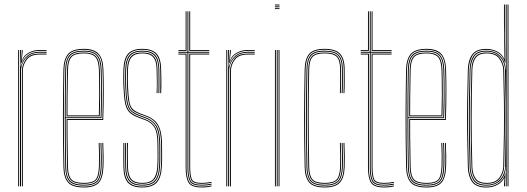

<svg xmlns="http://www.w3.org/2000/svg" viewBox="-20 -820 2318 845"><path d="M68 0V-600H72V-590L70 -527.8H72Q78.5 -556.8 99.8 -574.4Q121 -592 154.2 -592Q162 -592 169.6 -592Q177.2 -592 185 -592V-588Q177.2 -588 169.6 -588Q162 -588 154.2 -588Q124.8 -588 106.8 -575.2Q88.8 -562.5 80.6 -544.1Q72.5 -525.8 72.5 -508.8V0ZM60 0V-600H64V0ZM76.5 0V-508.8Q76.5 -534.2 93.9 -559.1Q111.2 -584 154.2 -584Q162 -584 169.6 -584Q177.2 -584 185 -584V-580Q177.2 -580 169.6 -580Q162 -580 154.2 -580Q114.2 -580 97.4 -556.9Q80.5 -533.8 80.5 -508.8V0ZM72 -542.5 75.8 -594V-600H80V-595.2L75.8 -555.5H76.8Q86.2 -577.8 107.8 -588.9Q129.2 -600 154.2 -600Q162 -600 169.6 -600Q177.2 -600 185 -600V-596Q177.2 -596 169.6 -596Q162 -596 154.2 -596Q126.2 -596 104.6 -583.1Q83 -570.2 74 -542.5Z M349.2 5Q297.8 5 279 -17.4Q260.2 -39.8 259.2 -85Q258 -151 257.4 -205.6Q256.8 -260.2 256.9 -309.5Q257 -358.8 257.6 -408.4Q258.2 -458 259.2 -514Q260.2 -559.5 279.5 -582.2Q298.8 -605 349.2 -605Q393.2 -605 413.2 -584Q433.2 -563 435 -515.8Q435.8 -498.5 436.1 -475.2Q436.5 -452 436.6 -423.6Q436.8 -395.2 436.1 -362.1Q435.5 -329 434.2 -292H277Q277 -249.2 277.2 -216.1Q277.5 -183 278.1 -152Q278.8 -121 279.2 -85.2Q280 -45.8 294.4 -30.4Q308.8 -15 349.2 -15Q386 -15 399.8 -28.9Q413.5 -42.8 415.2 -85.8Q416 -103.2 415.9 -131Q415.8 -158.8 414.2 -191H418.2Q419.8 -160 419.9 -131.6Q420 -103.2 419.2 -85.8Q417.5 -40.8 402.2 -25.9Q387 -11 349.2 -11Q307 -11 291.5 -27.4Q276 -43.8 275.2 -85.2Q274.8 -117.8 274.1 -149.5Q273.5 -181.2 273.2 -216.9Q273 -252.5 273 -296H430.5Q431.8 -336 432.2 -369.4Q432.8 -402.8 432.8 -429.9Q432.8 -457 432.2 -478.4Q431.8 -499.8 431 -515.8Q429.2 -565.5 408.2 -583.2Q387.2 -601 349.2 -601Q300.5 -601 282.4 -579.5Q264.2 -558 263.2 -514Q262.2 -458.8 261.6 -407.4Q261 -356 261 -304.9Q261 -253.8 261.5 -199.8Q262 -145.8 263.2 -85Q264.2 -40 282.5 -19.5Q300.8 1 349.2 1Q392 1 410.5 -17.1Q429 -35.2 431.2 -85.2Q431.8 -96.5 431.9 -113.2Q432 -130 431.6 -150.1Q431.2 -170.2 430.2 -191H434.2Q435.5 -162.2 435.9 -133.9Q436.2 -105.5 435.2 -85Q433 -34.8 414 -14.9Q395 5 349.2 5ZM349.2 -3Q302.2 -3 285.2 -22.2Q268.2 -41.5 267.2 -85Q266.2 -144.8 265.6 -198.5Q265 -252.2 265 -303.4Q265 -354.5 265.6 -406.4Q266.2 -458.2 267.2 -514Q268.2 -557.8 285.8 -577.4Q303.2 -597 349.2 -597Q390.2 -597 407.9 -578.1Q425.5 -559.2 427.2 -512.8Q427.8 -499.8 428.2 -469.6Q428.8 -439.5 428.6 -396.1Q428.5 -352.8 426.5 -300H269Q269 -233.5 269.6 -184Q270.2 -134.5 271.2 -85.2Q272 -41.5 289.1 -24.2Q306.2 -7 349.2 -7Q389.5 -7 405.4 -23.2Q421.2 -39.5 423.2 -85.5Q424 -102.8 423.9 -130.9Q423.8 -159 422.2 -191H426.2Q427.5 -165.8 427.9 -136.2Q428.2 -106.8 427.2 -85.5Q425.2 -37.2 408.1 -20.1Q391 -3 349.2 -3ZM269 -304H422.8Q424.5 -350.5 424.8 -392.8Q425 -435 424.5 -466.6Q424 -498.2 423.2 -512.8Q421.5 -558.2 404.8 -575.6Q388 -593 349.2 -593Q305.5 -593 288.8 -574.6Q272 -556.2 271.2 -513.8Q270.2 -465.5 269.6 -417.1Q269 -368.8 269 -304ZM273 -308Q273 -350.5 273.2 -383.1Q273.5 -415.8 274.1 -446.4Q274.8 -477 275.2 -513.8Q276 -555 291.9 -572Q307.8 -589 349.2 -589Q384.2 -589 400.9 -573.5Q417.5 -558 419.2 -513Q419.8 -500 420.2 -470.9Q420.8 -441.8 420.6 -400.1Q420.5 -358.5 418.8 -308ZM277 -312H415Q416.5 -357.8 416.6 -398.5Q416.8 -439.2 416.2 -469.2Q415.8 -499.2 415.2 -513Q413.5 -555.5 398.4 -570.2Q383.2 -585 349.2 -585Q309 -585 294.5 -568.9Q280 -552.8 279.2 -513.8Q278.8 -478.5 278.1 -448.2Q277.5 -418 277.2 -385.9Q277 -353.8 277 -312Z M606.2 5Q562.5 5 543.2 -15.9Q524 -36.8 523.2 -85Q523 -112 522.8 -133.5Q522.5 -155 523.2 -191H527.2Q526.8 -151.2 526.9 -130.4Q527 -109.5 527.2 -85Q528 -39 546.4 -19Q564.8 1 606.2 1Q647 1 666.2 -18.9Q685.5 -38.8 688.2 -85.2Q689.2 -100 689.4 -115.2Q689.5 -130.5 689.4 -146.5Q689.2 -162.5 689.2 -179Q689.2 -240 673.2 -267.2Q657.2 -294.5 624 -306.8L595 -317.5Q575.2 -324.8 563.8 -334.1Q552.2 -343.5 546.6 -367.5Q541 -391.5 539.2 -442.5Q538.5 -462.5 538.6 -477.8Q538.8 -493 539.2 -513.5Q540.5 -553.8 555.9 -571.4Q571.2 -589 606.2 -589Q641.5 -589 657.1 -571.6Q672.8 -554.2 673.2 -514Q673.8 -487.8 673.8 -466.9Q673.8 -446 673.2 -410H669.2Q670.8 -441.2 670.2 -467Q669.8 -492.8 669.2 -513.8Q668.8 -552 654.1 -568.5Q639.5 -585 606.2 -585Q573.8 -585 559.1 -568.4Q544.5 -551.8 543.2 -513.5Q542.5 -488.8 542.6 -475Q542.8 -461.2 543.2 -442.8Q545 -397.2 549.1 -374Q553.2 -350.8 564.1 -340.1Q575 -329.5 596.5 -321.2L625.2 -310.2Q646.2 -302.2 661.5 -288.5Q676.8 -274.8 685 -248.9Q693.2 -223 693.2 -179Q693.2 -163 693.4 -146.9Q693.5 -130.8 693.4 -115.1Q693.2 -99.5 692.2 -85Q689.2 -36.8 669.2 -15.9Q649.2 5 606.2 5ZM606.2 -3Q566.8 -3 549.4 -22.1Q532 -41.2 531.2 -85.2Q531 -111 530.5 -136.9Q530 -162.8 531.2 -191H535.2Q533.8 -159.5 534.4 -133.2Q535 -107 535.2 -85.2Q535.8 -43.5 552.4 -25.2Q569 -7 606.2 -7Q643.5 -7 660.6 -25.2Q677.8 -43.5 680.2 -85.8Q681.5 -108 681.4 -130.2Q681.2 -152.5 681.2 -179Q681.2 -237.5 666.5 -262.6Q651.8 -287.8 621 -299.2L592.2 -310Q568.2 -319 555.8 -330.9Q543.2 -342.8 538.1 -368Q533 -393.2 531.2 -442.2Q530.5 -462.5 530.6 -478.1Q530.8 -493.8 531.2 -513.8Q532.5 -558.5 550.1 -577.8Q567.8 -597 606.2 -597Q645.8 -597 663.1 -577.8Q680.5 -558.5 681.2 -514Q681.8 -487.8 681.8 -466.9Q681.8 -446 681.2 -410H677.2Q677.8 -449.8 677.8 -470Q677.8 -490.2 677.2 -514Q676.8 -556.5 660 -574.8Q643.2 -593 606.2 -593Q569.5 -593 553 -574.5Q536.5 -556 535.2 -513.5Q534.8 -493.5 534.6 -477.6Q534.5 -461.8 535.2 -442.5Q537 -391.2 542.6 -366.6Q548.2 -342 560.4 -331.9Q572.5 -321.8 593.5 -313.8L622.5 -302.8Q653 -291.2 669.1 -266.1Q685.2 -241 685.2 -179Q685.2 -153.2 685.4 -130.4Q685.5 -107.5 684.2 -85.5Q681.5 -42 663.8 -22.5Q646 -3 606.2 -3ZM606.2 -11Q571 -11 555.4 -28.2Q539.8 -45.5 539.2 -85.5Q539 -105.5 538.4 -132.1Q537.8 -158.8 539.2 -191H543.2Q542 -161.5 542.5 -135Q543 -108.5 543.2 -85.5Q543.8 -47.8 558.4 -31.4Q573 -15 606.2 -15Q641.2 -15 655.6 -32.6Q670 -50.2 672.2 -86.2Q673.8 -109.5 673.5 -132.1Q673.2 -154.8 673.2 -179Q673.2 -236.2 659.8 -258.9Q646.2 -281.5 618.2 -291.8L589.2 -302.5Q563.5 -312 549.9 -325.2Q536.2 -338.5 530.6 -365.2Q525 -392 523.2 -442Q522.5 -462.2 522.6 -478.2Q522.8 -494.2 523.2 -514Q524.8 -562.8 544 -583.9Q563.2 -605 606.2 -605Q650 -605 669.2 -583.9Q688.5 -562.8 689.2 -514Q689.8 -493 690.2 -467.5Q690.8 -442 689.2 -410H685.2Q685.8 -449.5 685.8 -470Q685.8 -490.5 685.2 -514Q684.5 -559.8 666.6 -580.4Q648.8 -601 606.2 -601Q564.5 -601 546.6 -580.4Q528.8 -559.8 527.2 -513.8Q526.5 -489.5 526.6 -474.6Q526.8 -459.8 527.2 -442Q529 -393.2 534.2 -367.4Q539.5 -341.5 552.6 -328.6Q565.8 -315.8 590.8 -306.2L619.8 -295.2Q649 -284.2 663.1 -260.4Q677.2 -236.5 677.2 -179Q677.2 -162.2 677.4 -146.4Q677.5 -130.5 677.4 -115.4Q677.2 -100.2 676.2 -85.5Q673.8 -45.8 657.5 -28.4Q641.2 -11 606.2 -11Z M868 -3Q826.5 -3 815.8 -21.6Q805 -40.2 805 -85V-588H765V-592H805V-770H809V-592H901V-588H809V-85Q809 -41.5 819 -24.2Q829 -7 868 -7Q878 -7 889.5 -8.2Q901 -9.5 911 -11.8V-7.8Q900.8 -5.2 889.2 -4.1Q877.8 -3 868 -3ZM868 5Q823 5 810 -16Q797 -37 797 -85V-580H765V-584H801V-85Q801 -39 812.9 -19Q824.8 1 868 1Q878.5 1 890.1 -0.2Q901.8 -1.5 911 -4V0Q893 5 868 5ZM868 -11Q830 -11 821.5 -27.8Q813 -44.5 813 -85.2V-584H901V-580H817V-85.2Q817 -45.8 824.8 -30.4Q832.5 -15 868 -15Q877.2 -15 888.4 -16.1Q899.5 -17.2 911 -19.5V-15.5Q901 -13.5 889.5 -12.2Q878 -11 868 -11ZM765 -596V-600H797V-770H801V-596ZM813 -596V-770H817V-600H901V-596Z M984 0V-600H988V-590L986 -527.8H988Q994.5 -556.8 1015.8 -574.4Q1037 -592 1070.2 -592Q1078 -592 1085.6 -592Q1093.2 -592 1101 -592V-588Q1093.2 -588 1085.6 -588Q1078 -588 1070.2 -588Q1040.8 -588 1022.8 -575.2Q1004.8 -562.5 996.6 -544.1Q988.5 -525.8 988.5 -508.8V0ZM976 0V-600H980V0ZM992.5 0V-508.8Q992.5 -534.2 1009.9 -559.1Q1027.2 -584 1070.2 -584Q1078 -584 1085.6 -584Q1093.2 -584 1101 -584V-580Q1093.2 -580 1085.6 -580Q1078 -580 1070.2 -580Q1030.2 -580 1013.4 -556.9Q996.5 -533.8 996.5 -508.8V0ZM988 -542.5 991.8 -594V-600H996V-595.2L991.8 -555.5H992.8Q1002.2 -577.8 1023.8 -588.9Q1045.2 -600 1070.2 -600Q1078 -600 1085.6 -600Q1093.2 -600 1101 -600V-596Q1093.2 -596 1085.6 -596Q1078 -596 1070.2 -596Q1042.2 -596 1020.6 -583.1Q999 -570.2 990 -542.5Z M1190 -796V-800H1210V-796ZM1190 -780V-784H1210V-780ZM1190 -788V-792H1210V-788ZM1206 0V-600H1210V0ZM1190 0V-600H1194V0ZM1198 0V-600H1202V0Z M1408.8 5Q1359 5 1340.4 -17.2Q1321.8 -39.5 1320.8 -85Q1319.5 -151 1318.9 -205.6Q1318.2 -260.2 1318.4 -309.5Q1318.5 -358.8 1319.1 -408.4Q1319.8 -458 1320.8 -514Q1321.8 -560.5 1340.4 -582.8Q1359 -605 1408.8 -605Q1456 -605 1476.4 -583.9Q1496.8 -562.8 1496.8 -514Q1496.8 -490.8 1497 -466.4Q1497.2 -442 1495.8 -410H1491.8Q1493.2 -442 1493 -466.4Q1492.8 -490.8 1492.8 -514Q1492.8 -561 1473.5 -581Q1454.2 -601 1408.8 -601Q1360.8 -601 1343.2 -579.9Q1325.8 -558.8 1324.8 -514Q1323.8 -458.5 1323.1 -407.4Q1322.5 -356.2 1322.5 -305.4Q1322.5 -254.5 1323 -200.4Q1323.5 -146.2 1324.8 -85Q1325.8 -41 1343.4 -20Q1361 1 1408.8 1Q1453.2 1 1472.2 -18.4Q1491.2 -37.8 1492.8 -85Q1493.5 -108.2 1493.4 -133.1Q1493.2 -158 1491.8 -191H1495.8Q1497.2 -159.2 1497.4 -133Q1497.5 -106.8 1496.8 -85Q1495.2 -37 1475.6 -16Q1456 5 1408.8 5ZM1408.8 -3Q1363.2 -3 1346.5 -22.2Q1329.8 -41.5 1328.8 -85Q1327.8 -145 1327.1 -198.5Q1326.5 -252 1326.5 -302.9Q1326.5 -353.8 1327.1 -405.6Q1327.8 -457.5 1328.8 -514Q1329.8 -557.8 1346.2 -577.4Q1362.8 -597 1408.8 -597Q1452.5 -597 1470.6 -578.2Q1488.8 -559.5 1488.8 -514Q1488.8 -495 1489 -468.5Q1489.2 -442 1487.8 -410H1483.8Q1485.2 -442 1485 -468.5Q1484.8 -495 1484.8 -514Q1484.8 -558 1467.9 -575.5Q1451 -593 1408.8 -593Q1365.8 -593 1349.6 -575Q1333.5 -557 1332.8 -513.8Q1331.8 -458.5 1331.1 -407.2Q1330.5 -356 1330.5 -305.1Q1330.5 -254.2 1331 -200.2Q1331.5 -146.2 1332.8 -85.2Q1333.5 -42.5 1349.8 -24.8Q1366 -7 1408.8 -7Q1450.8 -7 1467 -24.4Q1483.2 -41.8 1484.8 -85.2Q1485.5 -108 1485.4 -133.5Q1485.2 -159 1483.8 -191H1487.8Q1489.2 -154.5 1489.4 -129.6Q1489.5 -104.8 1488.8 -85.2Q1487 -40 1469.8 -21.5Q1452.5 -3 1408.8 -3ZM1408.8 -11Q1368 -11 1352.8 -27.5Q1337.5 -44 1336.8 -85.2Q1335.8 -145 1335.1 -198.6Q1334.5 -252.2 1334.5 -303.4Q1334.5 -354.5 1335.1 -406.2Q1335.8 -458 1336.8 -513.8Q1337.5 -555.8 1352.8 -572.4Q1368 -589 1408.8 -589Q1449.2 -589 1465 -572.6Q1480.8 -556.2 1480.8 -514Q1480.8 -490.5 1481 -466.2Q1481.2 -442 1479.8 -410H1475.8Q1477.2 -442 1477 -466.2Q1476.8 -490.5 1476.8 -514Q1476.8 -554.5 1462.1 -569.8Q1447.5 -585 1408.8 -585Q1369.5 -585 1355.5 -569.4Q1341.5 -553.8 1340.8 -513.8Q1339.8 -459 1339.1 -407.8Q1338.5 -356.5 1338.5 -305.4Q1338.5 -254.2 1339 -200.1Q1339.5 -146 1340.8 -85.2Q1341.5 -46 1355.5 -30.5Q1369.5 -15 1408.8 -15Q1446.8 -15 1461.1 -29.9Q1475.5 -44.8 1476.8 -85.5Q1477.5 -108.5 1477.4 -133.6Q1477.2 -158.8 1475.8 -191H1479.8Q1481.2 -157.8 1481.4 -132.4Q1481.5 -107 1480.8 -85.5Q1479.5 -43 1463.9 -27Q1448.2 -11 1408.8 -11Z M1670.5 -3Q1629 -3 1618.2 -21.6Q1607.5 -40.2 1607.5 -85V-588H1567.5V-592H1607.5V-770H1611.5V-592H1703.5V-588H1611.5V-85Q1611.5 -41.5 1621.5 -24.2Q1631.5 -7 1670.5 -7Q1680.5 -7 1692 -8.2Q1703.5 -9.5 1713.5 -11.8V-7.8Q1703.2 -5.2 1691.8 -4.1Q1680.2 -3 1670.5 -3ZM1670.5 5Q1625.5 5 1612.5 -16Q1599.5 -37 1599.5 -85V-580H1567.5V-584H1603.5V-85Q1603.5 -39 1615.4 -19Q1627.2 1 1670.5 1Q1681 1 1692.6 -0.2Q1704.2 -1.5 1713.5 -4V0Q1695.5 5 1670.5 5ZM1670.5 -11Q1632.5 -11 1624 -27.8Q1615.5 -44.5 1615.5 -85.2V-584H1703.5V-580H1619.5V-85.2Q1619.5 -45.8 1627.2 -30.4Q1635 -15 1670.5 -15Q1679.8 -15 1690.9 -16.1Q1702 -17.2 1713.5 -19.5V-15.5Q1703.5 -13.5 1692 -12.2Q1680.5 -11 1670.5 -11ZM1567.5 -596V-600H1599.5V-770H1603.5V-596ZM1615.5 -596V-770H1619.5V-600H1703.5V-596Z M1857.2 5Q1805.8 5 1787 -17.4Q1768.2 -39.8 1767.2 -85Q1766 -151 1765.4 -205.6Q1764.8 -260.2 1764.9 -309.5Q1765 -358.8 1765.6 -408.4Q1766.2 -458 1767.2 -514Q1768.2 -559.5 1787.5 -582.2Q1806.8 -605 1857.2 -605Q1901.2 -605 1921.2 -584Q1941.2 -563 1943 -515.8Q1943.8 -498.5 1944.1 -475.2Q1944.5 -452 1944.6 -423.6Q1944.8 -395.2 1944.1 -362.1Q1943.5 -329 1942.2 -292H1785Q1785 -249.2 1785.2 -216.1Q1785.5 -183 1786.1 -152Q1786.8 -121 1787.2 -85.2Q1788 -45.8 1802.4 -30.4Q1816.8 -15 1857.2 -15Q1894 -15 1907.8 -28.9Q1921.5 -42.8 1923.2 -85.8Q1924 -103.2 1923.9 -131Q1923.8 -158.8 1922.2 -191H1926.2Q1927.8 -160 1927.9 -131.6Q1928 -103.2 1927.2 -85.8Q1925.5 -40.8 1910.2 -25.9Q1895 -11 1857.2 -11Q1815 -11 1799.5 -27.4Q1784 -43.8 1783.2 -85.2Q1782.8 -117.8 1782.1 -149.5Q1781.5 -181.2 1781.2 -216.9Q1781 -252.5 1781 -296H1938.5Q1939.8 -336 1940.2 -369.4Q1940.8 -402.8 1940.8 -429.9Q1940.8 -457 1940.2 -478.4Q1939.8 -499.8 1939 -515.8Q1937.2 -565.5 1916.2 -583.2Q1895.2 -601 1857.2 -601Q1808.5 -601 1790.4 -579.5Q1772.2 -558 1771.2 -514Q1770.2 -458.8 1769.6 -407.4Q1769 -356 1769 -304.9Q1769 -253.8 1769.5 -199.8Q1770 -145.8 1771.2 -85Q1772.2 -40 1790.5 -19.5Q1808.8 1 1857.2 1Q1900 1 1918.5 -17.1Q1937 -35.2 1939.2 -85.2Q1939.8 -96.5 1939.9 -113.2Q1940 -130 1939.6 -150.1Q1939.2 -170.2 1938.2 -191H1942.2Q1943.5 -162.2 1943.9 -133.9Q1944.2 -105.5 1943.2 -85Q1941 -34.8 1922 -14.9Q1903 5 1857.2 5ZM1857.2 -3Q1810.2 -3 1793.2 -22.2Q1776.2 -41.5 1775.2 -85Q1774.2 -144.8 1773.6 -198.5Q1773 -252.2 1773 -303.4Q1773 -354.5 1773.6 -406.4Q1774.2 -458.2 1775.2 -514Q1776.2 -557.8 1793.8 -577.4Q1811.2 -597 1857.2 -597Q1898.2 -597 1915.9 -578.1Q1933.5 -559.2 1935.2 -512.8Q1935.8 -499.8 1936.2 -469.6Q1936.8 -439.5 1936.6 -396.1Q1936.5 -352.8 1934.5 -300H1777Q1777 -233.5 1777.6 -184Q1778.2 -134.5 1779.2 -85.2Q1780 -41.5 1797.1 -24.2Q1814.2 -7 1857.2 -7Q1897.5 -7 1913.4 -23.2Q1929.2 -39.5 1931.2 -85.5Q1932 -102.8 1931.9 -130.9Q1931.8 -159 1930.2 -191H1934.2Q1935.5 -165.8 1935.9 -136.2Q1936.2 -106.8 1935.2 -85.5Q1933.2 -37.2 1916.1 -20.1Q1899 -3 1857.2 -3ZM1777 -304H1930.8Q1932.5 -350.5 1932.8 -392.8Q1933 -435 1932.5 -466.6Q1932 -498.2 1931.2 -512.8Q1929.5 -558.2 1912.8 -575.6Q1896 -593 1857.2 -593Q1813.5 -593 1796.8 -574.6Q1780 -556.2 1779.2 -513.8Q1778.2 -465.5 1777.6 -417.1Q1777 -368.8 1777 -304ZM1781 -308Q1781 -350.5 1781.2 -383.1Q1781.5 -415.8 1782.1 -446.4Q1782.8 -477 1783.2 -513.8Q1784 -555 1799.9 -572Q1815.8 -589 1857.2 -589Q1892.2 -589 1908.9 -573.5Q1925.5 -558 1927.2 -513Q1927.8 -500 1928.2 -470.9Q1928.8 -441.8 1928.6 -400.1Q1928.5 -358.5 1926.8 -308ZM1785 -312H1923Q1924.5 -357.8 1924.6 -398.5Q1924.8 -439.2 1924.2 -469.2Q1923.8 -499.2 1923.2 -513Q1921.5 -555.5 1906.4 -570.2Q1891.2 -585 1857.2 -585Q1817 -585 1802.5 -568.9Q1788 -552.8 1787.2 -513.8Q1786.8 -478.5 1786.1 -448.2Q1785.5 -418 1785.2 -385.9Q1785 -353.8 1785 -312Z M2217.8 0H2213.8V-800H2217.8ZM2209.8 0H2205.8L2206.8 -85.2H2205.8Q2205 -47.5 2181.6 -25.2Q2158.2 -3 2120.2 -3Q2079 -3 2063.5 -26.4Q2048 -49.8 2047 -84.5Q2044.5 -170 2043.8 -238.6Q2043 -307.2 2043.9 -372.9Q2044.8 -438.5 2047 -514.8Q2048 -550 2063.6 -573.5Q2079.2 -597 2120.2 -597Q2158.2 -597 2181.1 -574.4Q2204 -551.8 2205.8 -513.5H2206.8L2205.8 -608.5V-800H2209.8ZM2120.8 -7Q2150.5 -7 2168.4 -19.6Q2186.2 -32.2 2194.5 -50.5Q2202.8 -68.8 2203 -85.5Q2204.8 -164 2205.2 -233.5Q2205.8 -303 2205.1 -371.1Q2204.5 -439.2 2202.5 -513.8Q2202.2 -530.8 2194.1 -549.1Q2186 -567.5 2168.1 -580.2Q2150.2 -593 2120.5 -593Q2079.8 -593 2065.8 -569.2Q2051.8 -545.5 2050.8 -513.5Q2048.8 -438.2 2048 -369Q2047.2 -299.8 2048 -230.2Q2048.8 -160.8 2051 -84.5Q2052 -50.5 2067 -28.8Q2082 -7 2120.8 -7ZM2121 -11Q2084.8 -11 2070.4 -31.5Q2056 -52 2055 -84.5Q2052.5 -170.2 2051.8 -238.8Q2051 -307.2 2051.9 -372.8Q2052.8 -438.2 2055 -514.8Q2056 -548 2070.5 -568.5Q2085 -589 2121 -589Q2163.8 -589 2180.9 -563.9Q2198 -538.8 2198.8 -513.5Q2201 -438.8 2201.8 -370.5Q2202.5 -302.2 2201.8 -232.9Q2201 -163.5 2198.8 -85.5Q2198 -59.5 2180.4 -35.2Q2162.8 -11 2121 -11ZM2121.2 -15Q2161.2 -15 2177.6 -38.1Q2194 -61.2 2194.8 -85.5Q2197 -164.5 2197.8 -234.1Q2198.5 -303.8 2197.8 -371.8Q2197 -439.8 2194.8 -513.5Q2194 -538.5 2177.4 -561.8Q2160.8 -585 2121.2 -585Q2087.5 -585 2073.6 -565.5Q2059.8 -546 2058.8 -513.2Q2055.8 -407.5 2055.6 -303.4Q2055.5 -199.2 2058.8 -85.8Q2059.8 -53.8 2073.5 -34.4Q2087.2 -15 2121.2 -15ZM2119.8 5.2Q2075.5 5.2 2057.9 -19.6Q2040.2 -44.5 2039 -84.8Q2036.8 -162.2 2036 -231.1Q2035.2 -300 2036.1 -368.6Q2037 -437.2 2039 -513.8Q2040.2 -554.8 2058 -579.8Q2075.8 -604.8 2120 -604.8Q2145.5 -604.8 2167.8 -593.6Q2190 -582.5 2199.2 -560.2H2200.2L2198 -717V-800H2202V-668.5L2204.2 -543.5H2202.5Q2194.5 -573.2 2171.9 -587Q2149.2 -600.8 2119.8 -600.8Q2074.5 -600.8 2059.4 -574.4Q2044.2 -548 2043 -513.8Q2040.8 -436.5 2040 -367.6Q2039.2 -298.8 2040.1 -230.1Q2041 -161.5 2043 -84.8Q2044 -48.8 2060.1 -23.8Q2076.2 1.2 2120 1.2Q2153.8 1.2 2176.2 -15.8Q2198.8 -32.8 2203.5 -57.5H2204.5L2202 0H2198L2198.2 -4.8L2200.2 -37.2H2199.2Q2190 -17.8 2168.6 -6.2Q2147.2 5.2 2119.8 5.2Z"/></svg>

Font: Big Shoulders Inline Display Thin Thin
Style: Regular
Weight: 250
Version: Version 2.002